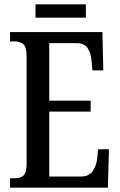

<svg xmlns="http://www.w3.org/2000/svg" viewBox="-20 -861 549 881"><path d="M26 0V-43H47Q73 -43 87.5 -55.5Q102 -68 102 -107V-602Q102 -647 86 -659Q70 -671 47 -671H26V-714H450L454 -538H404L400 -581Q398 -615 383 -639Q368 -663 332 -663H206V-399H396V-349H206V-51H352Q388 -51 405 -75.5Q422 -100 426 -133L430 -176H480L475 0ZM143 -780V-841H374V-780Z"/></svg>

Font: Noto Serif ExtraCondensed Medium
Style: Regular
Weight: 500
Width: 2
Designer: Monotype Design Team
Foundry: Monotype Imaging Inc.
Version: Version 2.015